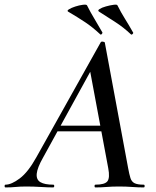

<svg xmlns="http://www.w3.org/2000/svg" viewBox="-58 -819 681 839"><path d="M-34 0Q-38 0 -38 -6Q-38 -12 -34 -12Q-8 -12 28.5 -39.5Q65 -67 101 -132L382 -634Q384 -638 391.5 -637Q399 -636 400 -633L502 -84Q507 -57 512 -41Q517 -25 530 -18.5Q543 -12 570 -12Q574 -12 574 -6Q574 0 570 0Q545 0 519 -2Q493 -4 462 -4Q432 -4 408 -2Q384 0 359 0Q355 0 355 -6Q355 -12 359 -12Q400 -12 411.5 -27Q423 -42 415 -84L333 -523L379 -583L130 -130Q105 -86 102.5 -60Q100 -34 118.5 -23Q137 -12 175 -12Q179 -12 179 -6Q179 0 174 0Q152 0 120 -2Q88 -4 58 -4Q29 -4 10.5 -2Q-8 0 -34 0ZM179 -245 194 -270H411L413 -245ZM514 -669Q481 -700 447.5 -721.5Q414 -743 375 -768Q367 -773 377 -779.5Q387 -786 405 -791Q423 -796 438 -798Q453 -800 455 -796Q471 -764 488 -737Q505 -710 523 -678Q526 -675 521.5 -670.5Q517 -666 514 -669ZM380 -669Q347 -700 314 -722Q281 -744 240 -768Q233 -772 243.5 -778.5Q254 -785 271 -790.5Q288 -796 303.5 -798Q319 -800 322 -796Q338 -764 354.5 -737Q371 -710 389 -678Q391 -675 387 -670.5Q383 -666 380 -669Z"/></svg>

Font: Cormorant Garamond Light SemiBold
Style: Italic
Weight: 600
Italic angle: -10°
Version: Version 4.001